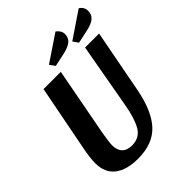

<svg xmlns="http://www.w3.org/2000/svg" viewBox="-242 -976 1124 1124"><g transform="rotate(-45 320.0 -414.5)"><path d="M235 20Q141 20 89.5 -20Q38 -60 38 -139Q38 -183 52 -253L131 -660H274L195 -242Q182 -169 182 -143Q182 -103 203 -81.5Q224 -60 264 -60Q328 -60 357.5 -111.5Q387 -163 403 -257L475 -660H591L516 -267Q488 -121 422.5 -50.5Q357 20 235 20ZM448 -799Q448 -768 426 -750Q404 -732 357 -722L278 -705L254 -738L419 -849Q432 -840 440 -827Q448 -814 448 -799ZM640 -800Q640 -768 618.5 -750Q597 -732 550 -722L470 -705L447 -738L611 -849Q625 -841 632.5 -828Q640 -815 640 -800Z"/></g></svg>

Font: Sansita Medium Italic
Style: Regular
Weight: 500
Italic angle: -11°
Designer: Pablo Cosgaya
Foundry: Omnibus-Type
Version: Version 1.006